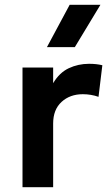

<svg xmlns="http://www.w3.org/2000/svg" viewBox="-20 -782 462 802"><path d="M74 0V-500H202V-434.5Q228 -478.5 267.2 -497Q306.5 -515.5 352 -515.5Q368 -515.5 381.5 -514Q395 -512.5 407.5 -509.5L391.5 -377.5Q376 -383 359.2 -385.8Q342.5 -388.5 326 -388.5Q272 -388.5 237 -356.2Q202 -324 202 -266V0ZM176 -585 271 -762H399.5L292.5 -585Z"/></svg>

Font: Geologica Medium
Style: Regular
Weight: 500
Designer: Sindre Bremnes, Frode Helland
Foundry: Monokrom Skriftforlag AS
Version: Version 1.010;gftools[0.9.28]